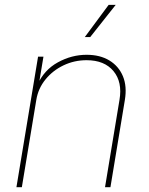

<svg xmlns="http://www.w3.org/2000/svg" viewBox="-20 -778 618 798"><path d="M130.9 -362.8 70.8 0H48.3L138.2 -542.5H160.6L141.1 -425.3H135.3Q163.6 -487.8 220.7 -519Q277.8 -550.3 339.8 -550.3Q396 -550.3 434.8 -526.6Q473.6 -502.9 491 -460.9Q508.3 -418.9 499 -362.8L439 0H416.5L476.6 -362.8Q489.3 -437 451.7 -482.4Q414.1 -527.8 339.8 -527.8Q289.1 -527.8 244.4 -506.6Q199.7 -485.4 169.2 -448Q138.7 -410.6 130.9 -362.8ZM332.5 -624 431.6 -757.8H460.9L355 -624Z"/></svg>

Font: Inter 16pt Thin
Style: Italic
Weight: 250
Italic angle: -9.3988°
Version: Version 4.001;git-66647c0bb